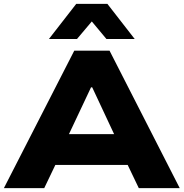

<svg xmlns="http://www.w3.org/2000/svg" viewBox="-21 -965 942 985"><path d="M-1 0 360 -705H541L901 0H691L599 -192L680 -119H216L298 -192L206 0ZM446 -517 313 -235 280 -277H617L584 -235L452 -517ZM230 -765 370 -945H530L670 -765H525L450 -855L374 -765Z"/></svg>

Font: Nunito Sans 7pt SemiExpanded Black
Style: Regular
Weight: 900
Width: 6
Designer: Vernon Adams
Foundry: Vernon Adams
Version: Version 3.101;gftools[0.9.27]